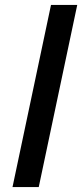

<svg xmlns="http://www.w3.org/2000/svg" viewBox="-20 -763 335 783"><path d="M31 0 188 -743H295L138 0Z"/></svg>

Font: Saira Thin Medium
Style: Italic
Weight: 500
Italic angle: -12°
Version: Version 1.101